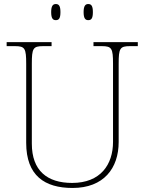

<svg xmlns="http://www.w3.org/2000/svg" viewBox="-20 -923 719 953"><path d="M418 -823C433 -823 441 -831 441 -863C441 -894 433 -903 418 -903C404 -903 395 -894 395 -863C395 -831 404 -823 418 -823ZM257 -823C272 -823 280 -831 280 -863C280 -894 272 -903 257 -903C243 -903 234 -894 234 -863C234 -831 243 -823 257 -823ZM340 10C495 10 569 -88 569 -218V-606C569 -683 575 -694 625 -694H664V-714H444V-694H485C535 -694 541 -683 541 -606V-219C541 -106 479 -15 338 -15C214 -15 138 -76 138 -210V-606C138 -683 144 -694 194 -694H236V-714H13V-694H54C104 -694 110 -683 110 -606V-214C110 -51 202 10 340 10Z"/></svg>

Font: Noto Serif Malayalam Thin
Style: Regular
Weight: 100
Designer: Indian type Foundry, Jelle Bosma, Monotype Design Team
Foundry: Monotype Imaging Inc.
Version: Version 2.104